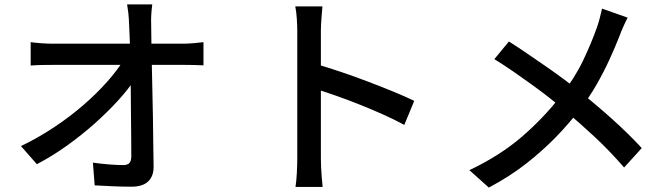

<svg xmlns="http://www.w3.org/2000/svg" viewBox="-20 -811 3040 870"><path d="M670 -791Q667 -769 665.5 -745.5Q664 -722 665 -700Q665 -666 666 -619Q667 -572 668 -515.5Q669 -459 670.5 -398.5Q672 -338 673 -277.5Q674 -217 674.5 -160Q675 -103 676 -55Q676 -12 651 11.5Q626 35 575 35Q534 35 491.5 33Q449 31 409 29L401 -74Q436 -69 473.5 -66Q511 -63 538 -63Q559 -63 567 -73Q575 -83 575 -103Q575 -139 574.5 -187Q574 -235 573.5 -290.5Q573 -346 572.5 -403.5Q572 -461 571 -516Q570 -571 568.5 -618.5Q567 -666 565 -700Q564 -730 561.5 -752Q559 -774 556 -791ZM119 -620Q140 -617 167.5 -615Q195 -613 219 -613Q232 -613 267.5 -613Q303 -613 353 -613Q403 -613 460.5 -613Q518 -613 575 -613Q632 -613 681 -613Q730 -613 764.5 -613Q799 -613 809 -613Q831 -613 859 -615.5Q887 -618 902 -620V-515Q882 -516 857.5 -516.5Q833 -517 814 -517Q804 -517 770 -517Q736 -517 686 -517Q636 -517 578 -517Q520 -517 461.5 -517Q403 -517 352.5 -517Q302 -517 267 -517Q232 -517 221 -517Q195 -517 169 -516.5Q143 -516 119 -514ZM75 -149Q154 -187 226 -235Q298 -283 358.5 -335.5Q419 -388 465 -440Q511 -492 539 -537H590L591 -452Q562 -407 514.5 -355Q467 -303 408 -250.5Q349 -198 282.5 -150.5Q216 -103 147 -67Z M1327 -92Q1327 -108 1327 -150.5Q1327 -193 1327 -251.5Q1327 -310 1327 -373.5Q1327 -437 1327 -497Q1327 -557 1327 -603Q1327 -649 1327 -670Q1327 -694 1325 -725.5Q1323 -757 1318 -782H1441Q1439 -758 1436.5 -727Q1434 -696 1434 -670Q1434 -636 1434 -584.5Q1434 -533 1434 -473Q1434 -413 1434 -352Q1434 -291 1434 -237.5Q1434 -184 1434 -145Q1434 -106 1434 -92Q1434 -76 1435 -53Q1436 -30 1438 -6.5Q1440 17 1442 36H1319Q1323 10 1325 -26.5Q1327 -63 1327 -92ZM1411 -521Q1460 -507 1521 -486.5Q1582 -466 1644 -442.5Q1706 -419 1762 -396Q1818 -373 1857 -354L1812 -245Q1770 -268 1717.5 -291.5Q1665 -315 1610 -337Q1555 -359 1503.5 -377Q1452 -395 1411 -408Z M2824 -731Q2816 -716 2805 -691.5Q2794 -667 2788 -650Q2769 -601 2742.5 -543Q2716 -485 2682.5 -426.5Q2649 -368 2607 -315Q2561 -254 2501 -192Q2441 -130 2366 -71Q2291 -12 2195 39L2107 -40Q2246 -106 2345.5 -192Q2445 -278 2522 -378Q2584 -457 2622 -536.5Q2660 -616 2686 -690Q2692 -707 2698 -730.5Q2704 -754 2708 -772ZM2286 -623Q2324 -599 2366.5 -570Q2409 -541 2452.5 -511Q2496 -481 2535 -452Q2574 -423 2603 -399Q2681 -337 2754.5 -271Q2828 -205 2888 -140L2808 -52Q2744 -126 2676.5 -189Q2609 -252 2533 -316Q2506 -339 2470.5 -367Q2435 -395 2393.5 -425Q2352 -455 2308 -485.5Q2264 -516 2220 -543Z"/></svg>

Font: Noto Sans JP Thin Medium
Style: Regular
Weight: 500
Version: Version 2.004-H2;hotconv 1.0.118;makeotfexe 2.5.65603